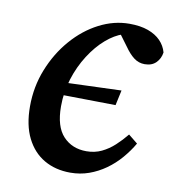

<svg xmlns="http://www.w3.org/2000/svg" viewBox="-65 -564 578 635"><g transform="rotate(10 224.0 -246.5)"><path d="M104 -236 108 -276 332 -284 321 -233ZM212 13Q162 13 124 -9Q86 -31 64.5 -74Q43 -117 43 -180Q43 -246 66.5 -305Q90 -364 129.5 -409.5Q169 -455 218.5 -480.5Q268 -506 320 -506Q357 -506 383 -496.5Q409 -487 425 -470.5Q441 -454 447 -432Q444 -411 430 -397Q416 -383 392 -383Q372 -383 356 -395Q340 -407 324 -430L284 -484H337V-468H305Q277 -459 248.5 -434.5Q220 -410 196 -372.5Q172 -335 158 -290.5Q144 -246 144 -198Q144 -130 174 -98Q204 -66 252 -66Q280 -66 303 -77Q326 -88 345.5 -106Q365 -124 382 -145L413 -120Q398 -94 377 -69.5Q356 -45 330 -26.5Q304 -8 274.5 2.5Q245 13 212 13Z"/></g></svg>

Font: Source Serif 4 Medium
Style: Italic
Weight: 500
Italic angle: -12°
Designer: Frank Grießhammer
Foundry: Adobe Systems Incorporated
Version: Version 4.004;hotconv 1.0.116;makeotfexe 2.5.65601